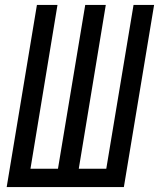

<svg xmlns="http://www.w3.org/2000/svg" viewBox="-20 -755 642 775"><path d="M7 0 129 -735H212L103 -74H214L324 -735H407L298 -74H409L519 -735H602L480 0Z"/></svg>

Font: Iosevka SS04 Extended
Style: Italic
Weight: 400
Width: 7
Italic angle: -9°
Monospace: yes
Designer: Belleve Invis
Foundry: Belleve Invis
Version: Version 19.0.0; ttfautohint (v1.8.4)